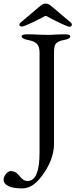

<svg xmlns="http://www.w3.org/2000/svg" viewBox="-89 -843 449 1063"><path d="M33 -696C46 -696 128 -736 154 -751C163 -756 165 -756 174 -751C200 -736 282 -695 295 -695C304 -695 309 -700 309 -706C309 -710 308 -714 303 -718L205 -801C186 -817 179 -823 164 -823C149 -823 142 -817 123 -801L25 -718C20 -714 18 -710 18 -706C18 -700 24 -696 33 -696ZM34 200C73 200 104 178 131 146C163 108 210 37 210 -47V-551C210 -597 217 -613 267 -622C290 -626 300 -633 300 -642C300 -650 288 -653 271 -653C217 -653 214 -650 177 -650C131 -650 114 -653 60 -653C43 -653 31 -650 31 -642C31 -633 42 -626 64 -622C112 -613 130 -597 130 -551V1C130 98 111 159 64 159C47 159 34 151 17 129C3 111 -13 104 -30 104C-45 104 -69 128 -69 151C-69 182 -34 200 34 200Z"/></svg>

Font: Garamond-Math
Style: Regular
Weight: 400
Version: Version 2019-08-16